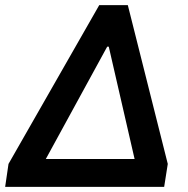

<svg xmlns="http://www.w3.org/2000/svg" viewBox="-25 -725 730 745"><path d="M-5 0 8 -89 360 -705H471L626 -89L612 0ZM391 -544 132 -70 125 -108H525L506 -70L397 -544Z"/></svg>

Font: Nunito Sans 6pt
Style: Bold Italic
Weight: 700
Italic angle: -9°
Version: Version 3.101;gftools[0.9.27]